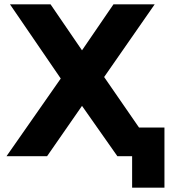

<svg xmlns="http://www.w3.org/2000/svg" viewBox="-20 -720 791 885"><path d="M213 -700 358 -488 503 -700H693L460 -365L712 0H521L358 -232L197 0H10L260 -358L26 -700ZM738 -132V145H589V0H521V-132Z"/></svg>

Font: Montserrat Alternates
Style: Bold
Weight: 700
Designer: Julieta Ulanovsky
Foundry: Julieta Ulanovsky
Version: Version 7.200